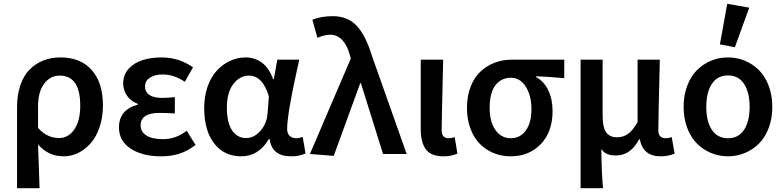

<svg xmlns="http://www.w3.org/2000/svg" viewBox="-20 -802 4083 1000"><path d="M68.8 178.2V-243.2Q68.8 -308.1 86.2 -358.6Q103.5 -409.2 134.5 -440.2Q165.5 -471.2 206.1 -487.1Q246.6 -502.9 294.9 -502.9Q399.9 -502.9 458 -437Q516.1 -371.1 516.1 -252.9Q516.1 -191.9 499 -140.9Q481.9 -89.8 453.1 -56.9Q424.3 -23.9 388.2 -5.9Q352.1 12.2 313 12.2Q231 12.2 178.2 -49.8Q179.7 -12.2 182.1 61.8Q184.6 135.7 186 178.2ZM288.1 -83Q335.4 -83 366.7 -127.4Q397.9 -171.9 397.9 -252Q397.9 -408.2 291 -408.2Q241.7 -408.2 210 -366Q178.2 -323.7 178.2 -249V-136.2Q224.1 -83 288.1 -83Z M818.4 12.2Q722.2 12.2 660.9 -27.6Q599.6 -67.4 599.6 -138.2Q599.6 -231 697.8 -256.8V-261.2Q662.1 -273.4 641.8 -303.2Q621.6 -333 621.6 -367.2Q621.6 -412.6 650.1 -443.8Q678.7 -475.1 722.7 -489Q766.6 -502.9 821.8 -502.9Q912.1 -502.9 985.4 -451.2L942.4 -376Q887.2 -414.1 826.7 -414.1Q786.1 -414.1 760.7 -397.5Q735.4 -380.9 735.4 -352.1Q735.4 -323.2 757.8 -307.6Q780.3 -292 825.7 -292Q842.8 -292 890.6 -295.9V-210.9Q848.6 -213.9 810.5 -213.9Q712.4 -213.9 712.4 -148.9Q712.4 -115.2 742.9 -96.2Q773.4 -77.1 829.6 -77.1Q896 -77.1 952.6 -121.1L998.5 -46.9Q954.1 -13.7 911.9 -0.7Q869.6 12.2 818.4 12.2Z M1236.3 12.2Q1147.9 12.2 1095.7 -54.7Q1043.5 -121.6 1043.5 -240.2Q1043.5 -300.8 1061.3 -351.1Q1079.1 -401.4 1109.1 -434.1Q1139.2 -466.8 1178 -484.9Q1216.8 -502.9 1259.3 -502.9Q1306.2 -502.9 1343.8 -475.8Q1381.3 -448.7 1402.3 -390.1H1406.2L1424.3 -491.2H1538.6Q1535.6 -477.5 1525.1 -429.7Q1514.6 -381.8 1510.3 -360.4Q1505.9 -338.9 1497.8 -297.4Q1489.7 -255.9 1485.8 -231.4Q1481.9 -207 1478.8 -178.2Q1475.6 -149.4 1475.6 -129.9Q1475.6 -106 1488.8 -94Q1502 -82 1523.4 -82Q1537.1 -82 1556.6 -88.9L1571.3 -2.9Q1540 12.2 1496.6 12.2Q1395.5 12.2 1384.3 -78.1H1380.4Q1327.6 12.2 1236.3 12.2ZM1262.2 -83Q1303.2 -83 1336.7 -121.1Q1370.1 -159.2 1373.5 -211.9L1380.4 -299.8Q1348.6 -408.2 1275.4 -408.2Q1229 -408.2 1195.3 -364.5Q1161.6 -320.8 1161.6 -241.2Q1161.6 -164.6 1188.2 -123.8Q1214.8 -83 1262.2 -83Z M1718.3 9.8 1594.2 0 1807.1 -497.1 1802.2 -515.1Q1788.1 -566.9 1762 -594Q1735.8 -621.1 1700.2 -621.1Q1669.9 -621.1 1633.3 -605L1606.9 -699.2Q1652.8 -717.8 1712.9 -717.8Q1790.5 -717.8 1837.6 -668Q1884.8 -618.2 1918 -508.8L2098.1 0H1975.1L1859.9 -368.2H1856Z M2289.1 12.2Q2225.6 12.2 2198.5 -23.7Q2171.4 -59.6 2171.4 -128.9V-491.2H2288.1Q2280.3 -163.1 2280.3 -123Q2280.3 -82 2317.4 -82Q2331.5 -82 2348.1 -87.9L2362.3 -2Q2329.6 12.2 2289.1 12.2Z M2639.2 12.2Q2592.3 12.2 2551.3 -4.6Q2510.3 -21.5 2479.2 -52.7Q2448.2 -84 2430.2 -132.3Q2412.1 -180.7 2412.1 -240.2Q2412.1 -302.2 2431.4 -351.3Q2450.7 -400.4 2483.4 -430.2Q2516.1 -460 2557.1 -475.6Q2598.1 -491.2 2644 -491.2H2918.9V-395Q2818.4 -403.8 2772 -404.8V-400.9Q2813.5 -377.9 2835.7 -331.8Q2857.9 -285.6 2857.9 -223.1Q2857.9 -114.7 2796.6 -51.3Q2735.4 12.2 2639.2 12.2ZM2748 -233.9Q2748 -302.2 2719 -349.6Q2689.9 -397 2641.1 -397Q2590.3 -397 2560.3 -357.7Q2530.3 -318.4 2530.3 -240.2Q2530.3 -167.5 2560.5 -124.8Q2590.8 -82 2640.1 -82Q2689.5 -82 2718.8 -122.6Q2748 -163.1 2748 -233.9Z M3003.9 178.2V-491.2H3118.7V-198.2Q3118.7 -140.1 3136.7 -113.5Q3154.8 -86.9 3193.8 -86.9Q3225.1 -86.9 3250 -104Q3274.9 -121.1 3300.8 -166V-491.2H3416.5Q3408.7 -163.1 3408.7 -123Q3408.7 -82 3448.7 -82Q3463.9 -82 3478.5 -87.9L3493.7 -2Q3460.9 12.2 3420.9 12.2Q3329.1 12.2 3312.5 -76.2H3308.6Q3287.1 -34.7 3256.6 -13.4Q3226.1 7.8 3189.5 7.8Q3162.6 7.8 3143.8 0.7Q3125 -6.3 3111.8 -25.9Q3113.3 99.6 3120.6 178.2Z M3540.5 -245.1Q3540.5 -305.2 3559.1 -354.7Q3577.6 -404.3 3609.6 -436.3Q3641.6 -468.3 3683.1 -485.6Q3724.6 -502.9 3771.5 -502.9Q3818.4 -502.9 3859.9 -485.6Q3901.4 -468.3 3933.3 -436.3Q3965.3 -404.3 3983.9 -354.7Q4002.4 -305.2 4002.4 -245.1Q4002.4 -185.5 3983.9 -136.2Q3965.3 -86.9 3933.6 -54.9Q3901.9 -22.9 3860.1 -5.4Q3818.4 12.2 3771.5 12.2Q3724.6 12.2 3682.9 -5.4Q3641.1 -22.9 3609.4 -54.9Q3577.6 -86.9 3559.1 -136.2Q3540.5 -185.5 3540.5 -245.1ZM3884.3 -245.1Q3884.3 -321.3 3855.2 -365.2Q3826.2 -409.2 3771.5 -409.2Q3716.8 -409.2 3687.7 -365.2Q3658.7 -321.3 3658.7 -245.1Q3658.7 -169.4 3687.7 -125.7Q3716.8 -82 3771.5 -82Q3826.2 -82 3855.2 -125.7Q3884.3 -169.4 3884.3 -245.1ZM3729.5 -570.8 3767.6 -782.2 3882.3 -762.2 3807.6 -556.2Z"/></svg>

Font: Toshiba Sans Medium
Style: Regular
Weight: 500
Designer: Paul D. Hunt
Foundry: Toshiba Corporation
Version: Version 2.020;PS 2.0;hotconv 1.0.86;makeotf.lib2.5.63406